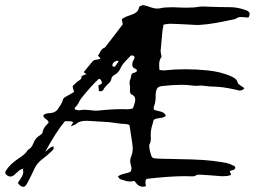

<svg xmlns="http://www.w3.org/2000/svg" viewBox="-55 -720 998 740"><path d="M453.6 -435.5Q455.1 -437.5 458.5 -438.5L464.4 -440.4Q472.2 -442.9 473.1 -448.2L472.2 -449.7L471.2 -451.7Q470.2 -453.6 468.8 -454.1Q454.6 -458.5 454.6 -470.7Q454.6 -474.1 455.6 -478.5L457 -483.4L459.5 -487.8Q462.4 -494.1 463.4 -497.6V-499.5Q463.4 -506.3 451.2 -506.3H449.7L439 -495.1L427.7 -483.4Q415 -469.7 409.7 -457.5Q402.3 -439.9 386.7 -431.6Q375 -425.8 373.5 -413.1Q372.6 -408.7 368.2 -403.3L363.8 -398.4L359.4 -394.5Q347.7 -383.3 344.2 -375.5Q341.8 -371.1 337.9 -369.1Q335.4 -368.2 332.5 -368.2Q329.6 -368.2 326.2 -369.1L324.2 -390.6Q335.9 -396 337.4 -398.4Q337.9 -398.9 337.9 -400.4Q337.9 -403.3 335.4 -409.2L333 -412.6L330.6 -415.5H326.7Q324.7 -415 324.2 -414.6Q296.4 -389.2 256.8 -339.4Q254.4 -335.9 251.5 -330.6L247.1 -321.8Q241.2 -311 233.9 -305.7Q232.9 -305.2 232.9 -302.7L233.4 -300.3V-297.9L237.8 -296.9L242.7 -295.9Q247.1 -294.9 250 -294.9H252Q260.3 -296.9 270.5 -296.9Q274.4 -296.9 278.8 -296.4L292.5 -295.4L305.7 -293.9Q310.1 -293.5 314.9 -293.5Q319.8 -293.5 325.2 -293.9Q372.6 -299.3 417 -299.3Q427.2 -299.3 437.5 -298.8Q441.4 -298.8 447.8 -299.8L452.6 -301.3L457.5 -302.2L459.5 -309.1L461.9 -315.4Q464.4 -322.8 465.3 -327.6Q466.3 -331.5 466.3 -335.4Q466.3 -350.1 453.1 -355.5Q450.2 -356.4 448.2 -359.9Q446.3 -362.8 446.3 -365.7L445.8 -372.6L446.3 -379.4Q446.3 -387.7 445.3 -392.6Q444.3 -397 444.3 -400.9Q444.3 -408.2 447.3 -414.6Q448.7 -417.5 449.7 -422.9L451.2 -431.6L452.1 -433.6ZM378.4 -470.7 377.9 -467.8 378.9 -465.3Q380.4 -462.9 385.7 -462.9H387.7L395 -472.7L402.3 -483.4L400.4 -484.4L398.9 -485.4Q397 -486.3 396.5 -486.3Q379.9 -481.4 378.4 -470.7ZM28.3 -67.9Q23.4 -66.4 21 -64.5Q16.1 -61 10.3 -55.2L0 -45.9Q-7.3 -39.6 -14.6 -39.6Q-18.1 -39.6 -22 -41Q-34.7 -46.9 -34.7 -54.7Q-34.7 -58.1 -32.2 -62Q-17.1 -87.4 19.5 -111.3Q38.1 -123 47.4 -134.8L48.8 -137.2L50.3 -139.2Q51.8 -142.1 53.7 -143.1Q62.5 -147.9 67.9 -156.2Q71.3 -161.6 75.7 -172.4Q83 -189.5 98.6 -198.2Q102.5 -200.7 105.5 -204.1Q108.9 -207.5 109.4 -210.4Q110.4 -220.2 117.7 -230.5L124.5 -238.8L132.3 -247.1Q132.3 -251.5 128.9 -255.4L125 -258.8L121.1 -261.7Q112.3 -268.1 112.3 -273.9Q112.3 -275.4 112.8 -276.9Q117.7 -280.8 125.5 -282.7L132.8 -283.7L139.6 -284.2Q159.7 -286.1 168.5 -300.3L173.8 -308.6L179.2 -316.4Q185.5 -326.2 187 -334Q188 -342.3 201.7 -349.1Q208 -352.1 215.8 -356.9L230.5 -365.7L227.5 -376.5Q225.6 -382.8 224.6 -387.7L235.4 -398.4Q242.2 -405.3 248 -408.7Q259.3 -415 259.3 -422.4Q259.3 -423.3 258.8 -424.3V-424.8Q258.8 -425.8 261.2 -427.2Q263.7 -428.7 266.6 -430.2L272 -432.1L278.8 -434.1Q270 -439.5 269.5 -439.9V-444.3L300.3 -481.9Q307.6 -490.2 318.8 -490.2Q321.3 -490.2 325.2 -491.7L328.6 -492.7L333 -494.1L327.6 -500L322.8 -505.9Q325.2 -508.8 328.1 -514.2L332.5 -522.9Q338.9 -533.2 349.6 -537.1L383.3 -580.6L400.4 -603L418 -626.5Q417.5 -628.9 416.5 -634.8L415.5 -640.1L414.6 -646Q421.4 -651.4 431.2 -655.8Q437.5 -658.2 450.2 -662.6Q477.5 -671.4 480 -689Q480 -690.9 481 -692.4Q482.4 -694.8 483.9 -695.3L486.8 -697.3L490.7 -698.7Q493.7 -700.2 496.1 -700.2H497.6Q512.2 -697.3 527.3 -691.4Q539.6 -687 550.8 -687Q558.1 -687 564.5 -688.5Q578.6 -691.9 604 -691.9H615.7L640.6 -690.9L665 -690.4Q693.4 -690.4 714.8 -694.3Q718.8 -694.8 723.6 -694.8H736.3L743.7 -694.3L787.1 -692.9L830.6 -692.4Q862.8 -692.4 895.5 -679.7Q907.2 -674.8 907.2 -666Q907.2 -660.2 902.3 -652.3L894 -652.8L884.8 -653.8L877 -654.3H869.1Q860.8 -653.3 855 -648.4Q853.5 -647.5 851.1 -646.5L846.7 -645.5L814 -638.7L781.2 -632.3Q743.7 -625.5 714.4 -624H696.8L679.2 -625L640.6 -627L602.1 -628.4H599.6Q595.2 -628.4 589.4 -627.4L582.5 -626.5L575.2 -625L572.8 -611.3L570.8 -598.1L564 -523.4L564.9 -516.6L565.9 -509.3L566.9 -506.8L567.4 -504.4Q567.9 -502.9 567.9 -502Q567.9 -500.5 566.9 -500Q559.6 -489.7 558.6 -476.1V-463.4L559.6 -450.2L568.8 -449.2Q574.2 -448.7 578.1 -448.7Q618.2 -453.1 659.7 -453.1Q701.7 -453.1 744.6 -448.7Q793.9 -443.8 833 -427.2Q858.9 -416.5 860.8 -401.9Q860.8 -399.9 862.8 -397.9Q864.3 -396 867.2 -394L876.5 -387.2L887.2 -380.4Q879.9 -371.1 869.6 -371.1Q867.7 -371.1 865.7 -371.6L858.4 -373L850.6 -375Q799.3 -386.2 768.6 -386.2Q752.4 -386.2 736.3 -388.7Q727.1 -390.1 718.3 -390.1Q713.4 -390.1 708 -389.6Q705.1 -389.2 701.7 -389.2Q692.9 -389.2 679.2 -391.1Q663.6 -393.1 643.6 -393.1Q611.3 -393.1 567.9 -388.2Q550.8 -386.2 547.4 -371.6L545.4 -361.8Q544.9 -357.9 544.9 -355V-345.2Q544.9 -325.2 537.6 -307.6V-303.2L538.1 -297.4Q542.5 -294.9 550.8 -293.5L557.6 -291.5L564.5 -290Q580.6 -285.6 584 -273.9Q578.6 -267.1 561.5 -265.1L548.8 -263.2Q541.5 -261.2 537.1 -257.8L533.2 -242.7L528.8 -227.5Q525.9 -212.9 525.9 -201.7V-195.8Q526.4 -191.9 526.4 -188Q526.4 -172.9 521.5 -164.1Q520 -161.6 520 -157.7Q520 -155.8 520.5 -153.3L521 -147.9L522 -142.6L523.9 -133.8L526.4 -125.5Q528.8 -115.7 532.7 -112.8Q536.6 -109.4 548.8 -108.9L578.1 -107.9L606.9 -107.4L646 -106.4L685.5 -105.5Q731.4 -104 764.2 -100.1Q795.9 -96.2 817.9 -91.8Q829.6 -89.4 846.2 -81.1Q851.6 -78.1 851.6 -74.2V-72.8Q851.1 -67.9 844.2 -64.9L839.8 -64L835.4 -62.5L833 -61L830.1 -58.6L835.9 -47.9L834 -45.9Q833 -44.9 832 -44.4Q821.8 -41 808.6 -41H796.9L784.7 -42L754.4 -44.4L723.6 -46.4L716.8 -46.9H710Q702.1 -46.4 696.8 -42Q694.8 -40.5 689 -40.5H678.7Q669.4 -41 659.2 -41Q599.1 -41 510.7 -30.8Q505.4 -25.9 505.4 -18.6V-16.6L506.3 -9.8L507.3 -2.4Q500.5 -0.5 495.1 -0.5Q486.3 -0.5 479.5 -4.9Q475.1 -7.8 470.7 -13.2L462.9 -22.9Q455.1 -20.5 446.3 -20.5Q440.4 -20.5 434.6 -21.5L421.4 -25.4L408.7 -29.3Q406.2 -30.3 403.8 -33.7L401.9 -36.6L399.4 -39.6Q406.7 -46.4 423.3 -50.3L436.5 -53.7Q443.8 -55.7 448.7 -58.6Q451.7 -65.4 451.7 -71.8Q451.7 -77.1 449.7 -82.5Q446.8 -90.8 446.8 -99.1Q446.8 -109.4 451.2 -119.1Q456.5 -131.3 456.5 -147.5V-152.3L454.6 -168.9L452.1 -185.5L448.2 -211.4L443.8 -238.3Q438 -241.2 428.2 -242.2L419.9 -242.7L411.1 -243.2L367.2 -249L354.5 -250L319.3 -252L298.8 -253.4L277.8 -254.4Q252 -254.4 240.2 -243.7Q237.8 -241.2 231.4 -238.3L225.1 -235.8L217.8 -232.9L220.7 -237.8L223.1 -242.2Q225.6 -246.6 227.5 -249.5Q221.2 -252.4 211.9 -252.9H195.3Q161.1 -212.4 119.1 -134.3Q122.1 -136.2 126 -140.1L132.8 -146.5Q141.1 -153.8 150.4 -155.8Q151.9 -152.8 151.9 -150.4Q151.9 -147.9 150.9 -145.5Q149.4 -142.1 144.5 -137.7Q123.5 -117.7 110.4 -108.4Q88.4 -92.3 78.6 -71.8L66.9 -46.9L54.7 -22.9Q50.3 -13.7 45.4 -6.8Q40.5 0 34.7 0Q29.8 0 23.9 -3.9Q21.5 -5.4 19 -8.8L13.7 -14.6L18.6 -22.5L23.4 -29.8Q34.7 -45.9 34.7 -57.6Q34.7 -61.5 33.2 -64.9V-65.4Q33.2 -66.4 34.2 -67.9L36.6 -70.8Z"/></svg>

Font: Kurland
Style: Regular
Weight: 400
Designer: GGBot
Version: 0.22